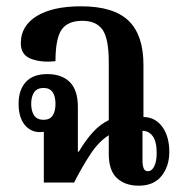

<svg xmlns="http://www.w3.org/2000/svg" viewBox="-20 -579 578 609"><path d="M420 10Q377 10 351 -14Q325 -38 325 -91V-150Q293 -130 266.5 -89.5Q240 -49 215 0H119V-161Q113 -160 106 -160Q77 -160 58 -183.5Q39 -207 39 -250Q39 -294 62 -319Q85 -344 130 -344Q176 -344 201.5 -318.5Q227 -293 227 -240V-98H230Q252 -135 275 -160Q298 -185 325 -198V-382Q325 -457 305 -485Q285 -513 241 -513Q195 -513 175.5 -485Q156 -457 156 -385Q113 -380 79.5 -392Q46 -404 46 -442Q46 -497 96.5 -528Q147 -559 237 -559Q340 -559 387.5 -513.5Q435 -468 435 -373V-208Q473 -207 495 -176.5Q517 -146 517 -97Q517 -52 492.5 -21Q468 10 420 10ZM118 -199Q138 -199 147 -212.5Q156 -226 156 -250Q156 -273 147 -286.5Q138 -300 118 -300Q98 -300 88.5 -286.5Q79 -273 79 -250Q79 -226 88.5 -212.5Q98 -199 118 -199ZM449 -36Q462 -36 469.5 -52Q477 -68 477 -93Q477 -130 464.5 -147Q452 -164 432 -164V-70Q432 -55 435.5 -45.5Q439 -36 449 -36Z"/></svg>

Font: Noto Serif Thai ExtraCondensed SemiBold
Style: Regular
Weight: 600
Width: 2
Designer: Monotype Design Team
Foundry: Monotype Imaging Inc.
Version: Version 2.001; ttfautohint (v1.8.4.7-5d5b)